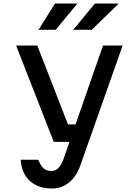

<svg xmlns="http://www.w3.org/2000/svg" viewBox="-20 -860 790 1096"><path d="M193 -600 368 -150H441L408 -50H287L72 -600ZM278 216Q198 216 151 173.5Q104 131 98 52H198Q213 87 229.5 101.5Q246 116 272 116Q296 116 311.5 101Q327 86 341 52L568 -600H680L438 86Q416 148 374 182Q332 216 278 216ZM294 -840H422L298 -690H200ZM522 -840H658L504 -690H398Z"/></svg>

Font: Martian Mono VF sWd Rg
Style: Regular
Weight: 400
Width: 6
Monospace: yes
Designer: Roman Shamin
Foundry: Evil Martians
Version: Version 1.100